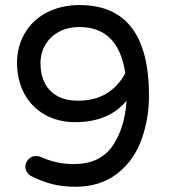

<svg xmlns="http://www.w3.org/2000/svg" viewBox="-20 -712 653 743"><path d="M556.6 -341.8Q556.6 -255.9 529.3 -176.8Q500 -91.8 434.1 -40.5Q368.2 10.7 272.5 10.7Q220.7 10.7 180.2 0Q139.6 -10.7 99.6 -31.2Q89.8 -36.1 84 -46.4Q78.1 -56.6 78.1 -67.4Q78.1 -83 90.3 -95.7Q102.5 -108.4 119.1 -108.4Q127.9 -108.4 135.7 -105.5Q197.3 -77.1 265.6 -77.1Q366.2 -77.1 414.6 -146Q462.9 -214.8 469.7 -322.3Q401.4 -239.3 270.5 -239.3Q206.1 -239.3 154.3 -267.6Q101.6 -297.9 73.7 -350.1Q45.9 -402.3 45.9 -469.7Q45.9 -531.2 75.2 -582Q105.5 -634.8 161.1 -663.6Q216.8 -692.4 288.1 -692.4Q556.6 -692.4 556.6 -341.8ZM464.8 -428.7Q438.5 -607.4 287.1 -607.4Q242.2 -607.4 208 -588.9Q173.8 -570.3 155.3 -538.6Q136.7 -506.8 136.7 -467.8Q136.7 -399.4 174.8 -360.8Q212.9 -322.3 281.2 -322.3Q407.2 -322.3 464.8 -428.7Z"/></svg>

Font: KTXP_ComRound
Style: Medium
Weight: 500
Version: Version 1.01;May 16, 2022;FontCreator 13.0.0.2683 64-bit